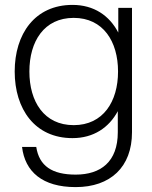

<svg xmlns="http://www.w3.org/2000/svg" viewBox="-20 -552 621 784"><path d="M289 212C431 212 519 130 519 -12V-520H463V-419C427 -488 364 -532 276 -532C122 -532 40 -413 40 -260C40 -107 122 12 276 12C362 12 425 -31 461 -98V-12C461 109 391 161 289 161C193 161 140 126 128 48H70C82 149 153 212 289 212ZM100 -260C100 -383 160 -479 281 -479C401 -479 462 -383 462 -260C462 -137 401 -41 281 -41C160 -41 100 -137 100 -260Z"/></svg>

Font: Aspekta 250
Style: Regular
Weight: 250
Designer: Ivo Dolenc
Version: Version 2.000